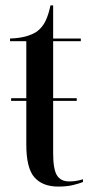

<svg xmlns="http://www.w3.org/2000/svg" viewBox="-20 -678 343 708"><path d="M195 10Q137 10 107 -24Q77 -58 77 -145V-306H21V-316H77V-526H17V-536Q50 -537 74 -543.5Q98 -550 115 -561Q137 -577 148.5 -602Q160 -627 166 -658H176V-536H278V-526H176V-316H263V-306H176V-113Q176 -54 190 -31.5Q204 -9 235 -9Q246 -9 258 -10.5Q270 -12 286 -17V-7Q272 -1 249 4.5Q226 10 195 10Z"/></svg>

Font: Noto Serif Display ExtraCondensed Medium
Style: Regular
Weight: 500
Width: 2
Designer: Monotype Design Team
Foundry: Monotype Imaging Inc.
Version: Version 2.009